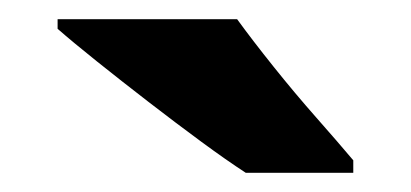

<svg xmlns="http://www.w3.org/2000/svg" viewBox="-20 -786 428 200"><path d="M227 -766Q243 -744 265 -716.5Q287 -689 309.5 -663.5Q332 -638 348 -619V-606H236Q216 -619 189.5 -638.5Q163 -658 134.5 -680Q106 -702 81 -722Q56 -742 40 -756V-766Z"/></svg>

Font: Noto Sans Sinhala UI ExtraBold
Style: Regular
Weight: 800
Designer: Jelle Bosma - Monotype Design Team
Foundry: Monotype Imaging Inc.
Version: Version 2.006; ttfautohint (v1.8.4.7-5d5b)